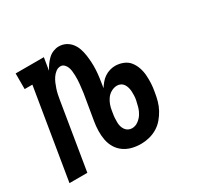

<svg xmlns="http://www.w3.org/2000/svg" viewBox="-121 -669 842 819"><g transform="rotate(-30 300.0 -260.0)"><path d="M355 8Q332 8 310.5 2.5Q289 -3 271.5 -15.5Q254 -28 243 -46.5Q232 -65 228 -86.5Q224 -108 224.5 -131Q225 -154 229 -177L250 -302Q251 -312 252.5 -323Q254 -334 255 -344.5Q256 -355 256.5 -365.5Q257 -376 256.5 -386.5Q256 -397 255 -407Q254 -417 250.5 -426.5Q247 -436 239.5 -443.5Q232 -451 222 -451Q209 -451 198.5 -443Q188 -435 180.5 -424Q173 -413 168 -401Q163 -389 159 -377Q155 -365 152.5 -353Q150 -341 148 -329L94 0H6L79 -443H41V-520H180L170 -459Q177 -472 185.5 -484Q194 -496 205 -506.5Q216 -517 230 -522.5Q244 -528 257 -528Q276 -528 291.5 -520Q307 -512 317.5 -498.5Q328 -485 333.5 -468.5Q339 -452 341.5 -434.5Q344 -417 345 -399Q346 -381 345 -362.5Q344 -344 341.5 -325.5Q339 -307 336 -289L334 -278Q342 -290 351 -301Q360 -312 372 -320Q384 -328 397.5 -332Q411 -336 424 -336Q444 -336 463 -328.5Q482 -321 493.5 -306.5Q505 -292 511.5 -273.5Q518 -255 519.5 -235Q521 -215 520 -195Q519 -175 515 -154Q512 -134 506.5 -114Q501 -94 491 -75.5Q481 -57 467 -40.5Q453 -24 434.5 -13Q416 -2 395.5 3Q375 8 355 8ZM355 -69Q371 -69 385 -79Q399 -89 408 -103Q417 -117 421.5 -133Q426 -149 429 -164Q431 -174 431.5 -184.5Q432 -195 431.5 -205Q431 -215 428.5 -224.5Q426 -234 421 -242Q416 -250 407.5 -254.5Q399 -259 389 -259Q375 -259 361 -251.5Q347 -244 338 -231.5Q329 -219 324 -205Q319 -191 317 -177L315 -164Q313 -154 312.5 -144Q312 -134 312 -123.5Q312 -113 314.5 -103.5Q317 -94 322.5 -86Q328 -78 336.5 -73.5Q345 -69 355 -69Z"/></g></svg>

Font: Iosevka HT Medium Extended
Style: Italic
Weight: 500
Width: 7
Italic angle: -9°
Monospace: yes
Designer: Belleve Invis
Foundry: Belleve Invis
Version: Version 32.3.0; ttfautohint (v1.8.4)